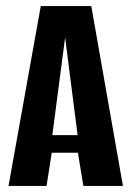

<svg xmlns="http://www.w3.org/2000/svg" viewBox="-20 -611 432 631"><path d="M8 0 114 -591H280L384 0H254L236 -109H150L133 0ZM152 -167H235L194 -488Z"/></svg>

Font: Alumni Sans
Style: Bold
Weight: 700
Designer: Robert E. Leuschke
Foundry: Robert E. Leuschke
Version: Version 1.018